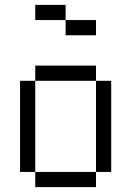

<svg xmlns="http://www.w3.org/2000/svg" viewBox="-20 -770 540 790"><path d="M375 -625V-687.5H250V-625ZM125 -62.5V0H375V-62.5ZM125 -62.5Q125 -62.5 125 -437.5H62.5Q62.5 -437.5 62.5 -62.5ZM375 -62.5H437.5Q437.5 -62.5 437.5 -437.5H375Q375 -437.5 375 -62.5ZM125 -437.5H375V-500H125ZM250 -687.5V-750H125V-687.5Z"/></svg>

Font: Unifont
Style: Regular
Weight: 500
Version: Version 15.1.04